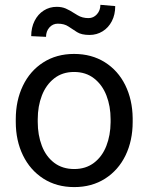

<svg xmlns="http://www.w3.org/2000/svg" viewBox="-20 -760 610 790"><path d="M454.1 -734.9Q454.1 -699.7 440.2 -672.9Q426.3 -646 402.1 -631.1Q377.9 -616.2 348.6 -616.2Q314.9 -616.2 296.9 -627.9L261.7 -650.9Q244.6 -662.6 217.8 -662.6Q197.3 -662.6 183.3 -647Q169.4 -631.3 169.4 -608.4L108.4 -611.3Q108.4 -646.5 122.3 -674.1Q136.2 -701.7 160.2 -716.8Q184.1 -731.9 213.4 -731.9Q234.4 -731.9 250.7 -724.9Q267.1 -717.8 288.1 -704.1L299.3 -697.3Q318.4 -685.5 344.2 -685.5Q364.7 -685.5 378.9 -701.4Q393.1 -717.3 393.1 -740.2ZM44.9 -269.5Q44.9 -346.2 74.2 -407.2Q103.5 -468.3 158 -503.2Q212.4 -538.1 284.7 -538.1Q356.9 -538.1 411.4 -503.9Q465.8 -469.7 495.4 -409.7Q524.9 -349.6 525.9 -274.4V-258.3Q525.9 -181.6 496.6 -120.8Q467.3 -60.1 412.6 -25.1Q357.9 9.8 285.6 9.8Q212.9 9.8 158.4 -25.1Q104 -60.1 74.5 -120.8Q44.9 -181.6 44.9 -258.3ZM135.3 -258.3Q135.3 -204.6 152.1 -160.4Q168.9 -116.2 202.9 -90.3Q236.8 -64.5 285.6 -64.5Q333 -64.5 366.7 -90.1Q400.4 -115.7 417.5 -159.4Q434.6 -203.1 435.1 -256.8V-269.5Q435.1 -322.8 418 -366.9Q400.9 -411.1 366.9 -437.5Q333 -463.9 284.7 -463.9Q236.8 -463.9 203.1 -437.5Q169.4 -411.1 152.3 -366.9Q135.3 -322.8 135.3 -269.5Z"/></svg>

Font: Mardoto
Style: Regular
Weight: 400
Designer: Christian Robertson, Vahan Hovhannisyan
Foundry: Google
Version: Version 1.000